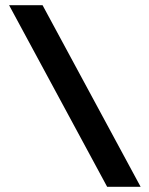

<svg xmlns="http://www.w3.org/2000/svg" viewBox="-20 -720 576 740"><path d="M15 -700H144L522 0H393Z"/></svg>

Font: Renner*
Style: Semi
Weight: 600
Version: Version 003.000 ; ttfautohint (v0.97) -l 8 -r 50 -G 200 -x 1